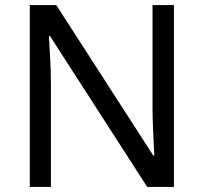

<svg xmlns="http://www.w3.org/2000/svg" viewBox="-20 -734 800 754"><path d="M663 0H558L176 -593H172Q174 -558 177 -506Q180 -454 180 -399V0H97V-714H201L582 -123H586Q585 -139 583.5 -171Q582 -203 580.5 -241Q579 -279 579 -311V-714H663Z"/></svg>

Font: Noto Sans Ethiopic
Style: Regular
Weight: 400
Designer: Monotype Design Team
Foundry: Monotype Imaging Inc.
Version: Version 2.102; ttfautohint (v1.8.4.7-5d5b)